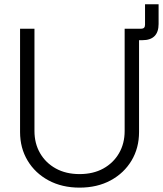

<svg xmlns="http://www.w3.org/2000/svg" viewBox="-20 -861 757 892"><path d="M560.5 -674.3V-727.5H635.7Q653.8 -727.5 653.8 -746.1V-841.3H716.8V-749.5Q716.8 -712.4 698 -693.4Q679.2 -674.3 641.6 -674.3ZM349.6 10.7Q268.1 10.7 205.6 -22.9Q143.1 -56.6 108.2 -115Q73.2 -173.3 73.2 -247.6V-727.5H140.1V-252.4Q140.1 -194.3 166.3 -149.2Q192.4 -104 239.5 -78.1Q286.6 -52.2 349.6 -52.2Q413.1 -52.2 460 -78.1Q506.8 -104 533 -149.2Q559.1 -194.3 559.1 -252.4V-727.5H626V-247.6Q626 -173.3 591.1 -115Q556.2 -56.6 493.9 -22.9Q431.6 10.7 349.6 10.7Z"/></svg>

Font: Inter 28pt Light
Style: Regular
Weight: 300
Designer: Rasmus Andersson
Foundry: rsms
Version: Version 4.001;git-66647c0bb